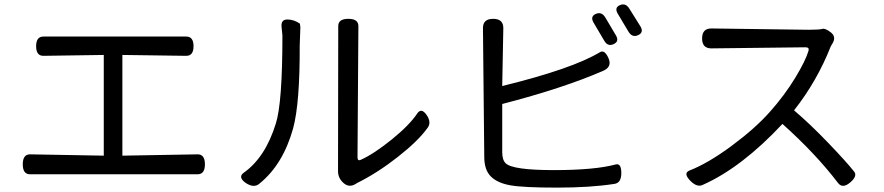

<svg xmlns="http://www.w3.org/2000/svg" viewBox="-20 -836 4040 877"><path d="M178 -669H831Q864 -669 864 -625Q864 -581 831 -581L539 -585V-125L883 -131Q916 -131 916 -85.5Q916 -40 883 -40H117Q84 -40 84 -85.5Q84 -131 117 -131L454 -125V-585L178 -581Q145 -581 145 -625Q145 -669 178 -669Z M1524 -54 1525 -717Q1525 -750 1571 -750Q1617 -750 1617 -717L1613 -118Q1613 -99 1628 -106Q1688 -133 1769.5 -199Q1851 -265 1886 -318Q1905 -345 1928.5 -311Q1952 -277 1933 -252Q1891 -193 1797.5 -119.5Q1704 -46 1611 0Q1578 24 1551 1.5Q1524 -21 1524 -54ZM1103 0Q1066 -26 1092 -46Q1192 -116 1240 -272Q1270 -366 1270 -674L1266 -714Q1263 -747 1292.5 -747Q1322 -747 1350 -728L1352 -711L1349 -628Q1350 -365 1319 -250Q1273 -85 1166 2Q1141 25 1103 0Z M2691 -733Q2675 -761 2701.5 -772.5Q2728 -784 2745 -756L2793 -675Q2810 -647 2783 -634.5Q2756 -622 2740 -650ZM2802 -773Q2785 -801 2811.5 -812.5Q2838 -824 2855 -796L2905 -716Q2922 -688 2895 -675.5Q2868 -663 2851 -691ZM2274 -443Q2596 -522 2721 -598Q2742 -610 2759.5 -570Q2777 -530 2734 -512Q2552 -433 2274 -361V-141Q2274 -105 2290 -90Q2322 -59 2509.5 -59Q2697 -59 2793 -85Q2818 -91 2818 -45.5Q2818 0 2786 4Q2677 21 2524 21Q2371 21 2311.5 10.5Q2252 0 2222 -30Q2192 -60 2192 -119L2186 -708Q2186 -750 2232.5 -750Q2279 -750 2279 -708Z M3674 -700Q3723 -700 3736 -704Q3749 -708 3774.5 -688.5Q3800 -669 3784 -640L3775 -625Q3712 -465 3607 -332Q3681 -269 3763 -183.5Q3845 -98 3880 -54Q3899 -33 3864 -3Q3829 27 3808 0Q3706 -134 3554 -270Q3368 -71 3191 8Q3164 22 3132 -11.5Q3100 -45 3129 -57Q3214 -90 3321.5 -169.5Q3429 -249 3496.5 -325Q3564 -401 3612 -480Q3660 -559 3673 -604Q3678 -620 3659 -620L3229 -615Q3187 -615 3187 -660.5Q3187 -706 3229 -706Z"/></svg>

Font: Raw Maruko Gothic CJK TC
Style: Regular
Weight: 400
Version: Version 1.001